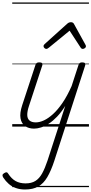

<svg xmlns="http://www.w3.org/2000/svg" viewBox="-98 -1015 733 1539"><path d="M175 16Q132 16 103 -4.5Q74 -25 66.5 -66.5Q59 -108 80 -172L186 -494Q190 -506 196.5 -510.5Q203 -515 217 -515Q233 -515 239 -509Q245 -503 241 -491L134 -165Q120 -123 120.5 -93.5Q121 -64 138.5 -49Q156 -34 189 -34Q219 -34 254 -50Q289 -66 327 -100.5Q365 -135 403 -190.5Q441 -246 476 -325L531 -494Q535 -506 541.5 -510.5Q548 -515 561 -515Q579 -515 583.5 -507.5Q588 -500 584 -488L337 275Q311 354 281 405Q251 456 208.5 480Q166 504 102 504Q63 504 30 492.5Q-3 481 -28 459Q-53 437 -72 408Q-78 398 -78 389.5Q-78 381 -65 373Q-52 365 -45 366Q-38 367 -33 376Q-6 418 27.5 436.5Q61 455 107 455Q154 455 185.5 435.5Q217 416 239.5 375.5Q262 335 283 272L425 -166Q393 -115 359.5 -80Q326 -45 293.5 -24Q261 -3 231 6.5Q201 16 175 16ZM273 -623Q265 -623 258 -630Q251 -637 251 -645Q251 -650 253.5 -654Q256 -658 260 -662L441 -825Q449 -832 456 -834.5Q463 -837 471 -837Q478 -837 484.5 -834Q491 -831 495 -823L585 -660Q588 -655 589.5 -651Q591 -647 591 -644Q591 -635 582 -629Q573 -623 566 -623Q560 -623 555.5 -626Q551 -629 548 -634L460 -769L295 -634Q288 -629 283.5 -626Q279 -623 273 -623ZM0 475H615V485H0ZM0 -20H615V0H0ZM0 -505H615V-500H0ZM0 -995H615V-985H0Z"/></svg>

Font: Playwrite CZ Guides
Style: Regular
Weight: 400
Designer: Veronika Burian, José Scaglione
Foundry: TypeTogether
Version: Version 1.003